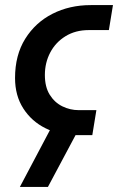

<svg xmlns="http://www.w3.org/2000/svg" viewBox="-20 -530 463 753"><path d="M277 0Q213 0 158.5 -27Q104 -54 71.5 -104.5Q39 -155 39 -224Q39 -314 79 -378Q119 -442 186 -476Q253 -510 336 -510H423L407 -412H328Q276 -412 237 -388Q198 -364 177 -324Q156 -284 156 -236Q156 -189 175 -158.5Q194 -128 224.5 -113Q255 -98 289 -98H358L342 0ZM58 203 177 -22H288L168 203Z"/></svg>

Font: MuseoModerno Thin Medium
Style: Italic
Weight: 500
Italic angle: -9°
Version: Version 1.003